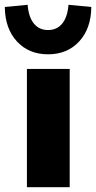

<svg xmlns="http://www.w3.org/2000/svg" viewBox="-60 -779 400 799"><path d="M52 0V-492H230V0ZM140 -553Q60 -553 10.5 -606.5Q-39 -660 -40 -750L55 -759Q59 -708 81 -681Q103 -654 140 -654Q177 -654 199 -681Q221 -708 225 -759L320 -750Q319 -660 269.5 -606.5Q220 -553 140 -553Z"/></svg>

Font: Nunito Sans Black
Style: Regular
Weight: 900
Designer: Vernon Adams
Foundry: Vernon Adams
Version: Version 3.006; ttfautohint (v1.8.3)